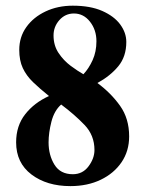

<svg xmlns="http://www.w3.org/2000/svg" viewBox="-20 -629 501 662"><path d="M425.3 -158.7Q425.3 -108.4 399.2 -69.8Q373 -31.2 327.4 -9.3Q281.7 12.7 222.7 12.7Q141.6 12.7 88.6 -27.3Q35.6 -67.4 35.6 -138.2Q35.6 -195.3 66.9 -235.1Q98.1 -274.9 148.9 -297.9Q116.7 -323.7 93.8 -345.9Q70.8 -368.2 58.6 -394.3Q46.4 -420.4 46.4 -457Q46.4 -501.5 70.8 -535.6Q95.2 -569.8 137.2 -589.6Q179.2 -609.4 231 -609.4Q291.5 -609.4 332.5 -591.3Q373.5 -573.2 394.5 -544.7Q415.5 -516.1 415.5 -484.4Q415.5 -434.1 387.9 -400.6Q360.4 -367.2 315.9 -342.8Q362.8 -308.1 394 -264.2Q425.3 -220.2 425.3 -158.7ZM312.5 -486.8Q312.5 -525.9 290.3 -554.2Q268.1 -582.5 234.9 -582.5Q205.1 -582.5 184.8 -559.8Q164.6 -537.1 164.6 -506.8Q164.6 -472.2 181.9 -446.3Q199.2 -420.4 223.4 -402.3Q247.6 -384.3 267.6 -373Q286.1 -392.6 299.3 -421.6Q312.5 -450.7 312.5 -486.8ZM305.7 -111.8Q305.7 -162.6 271.5 -198.2Q237.3 -233.9 190.9 -268.6Q167 -247.6 157.2 -209.2Q147.5 -170.9 147.5 -138.2Q147.5 -94.2 167.7 -61.3Q188 -28.3 231 -28.3Q265.1 -28.3 285.4 -55.7Q305.7 -83 305.7 -111.8Z"/></svg>

Font: Scheherazade New
Style: Bold
Weight: 700
Designer: SIL International
Foundry: SIL International
Version: Version 4.000